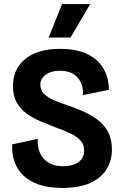

<svg xmlns="http://www.w3.org/2000/svg" viewBox="-20 -913 607 947"><path d="M286 14Q220 14 172 -2.5Q124 -19 94 -48.5Q64 -78 51 -117Q38 -156 40 -201L166 -228Q164 -187 178 -157Q192 -127 221 -110Q250 -93 291 -93Q322 -93 345.5 -102Q369 -111 382 -128Q395 -145 395 -171Q395 -200 377.5 -219.5Q360 -239 329 -254Q298 -269 256 -284Q217 -299 179 -315Q141 -331 110.5 -353.5Q80 -376 62 -408.5Q44 -441 44 -488Q44 -543 70.5 -584.5Q97 -626 149 -649Q201 -672 277 -672Q358 -672 411 -646Q464 -620 490.5 -574.5Q517 -529 517 -470L389 -444Q391 -472 383.5 -494Q376 -516 361.5 -532Q347 -548 325 -556Q303 -564 276 -564Q246 -564 224 -555Q202 -546 190.5 -530.5Q179 -515 179 -495Q179 -467 198 -449Q217 -431 248 -418Q279 -405 314 -393Q351 -381 389.5 -364Q428 -347 460.5 -323Q493 -299 512.5 -263Q532 -227 532 -176Q532 -122 506 -79Q480 -36 426 -11Q372 14 286 14ZM328 -728H220L286 -893H425Z"/></svg>

Font: Bricolage Grotesque SemiCondensed
Style: Bold
Weight: 700
Width: 4
Designer: Mathieu Triay
Foundry: Atelier Triay
Version: Version 1.001;gftools[0.9.33.dev8+g029e19f]